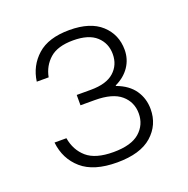

<svg xmlns="http://www.w3.org/2000/svg" viewBox="-99 -599 682 698"><g transform="rotate(-20 242.5 -250.0)"><path d="M240 6Q150 6 103.5 -34.5Q57 -75 50 -140H96Q104 -92 137.5 -63Q171 -34 240 -34Q309 -34 341.5 -62.5Q374 -91 374 -135Q374 -179 341.5 -207Q309 -235 240 -235H185V-275H240Q300 -275 329.5 -301.5Q359 -328 359 -370Q359 -412 329.5 -439Q300 -466 240 -466Q180 -466 149.5 -439Q119 -412 111 -370H65Q73 -429 116 -467.5Q159 -506 240 -506Q321 -506 363 -467.5Q405 -429 405 -370Q405 -334 385.5 -305Q366 -276 330 -259V-257Q376 -240 398 -208Q420 -176 420 -135Q420 -74 375 -34Q330 6 240 6Z"/></g></svg>

Font: PT Root UI Light
Style: Regular
Weight: 300
Designer: Vitaly Kuzmin
Foundry: ParaType Ltd.
Version: Version 2.000G